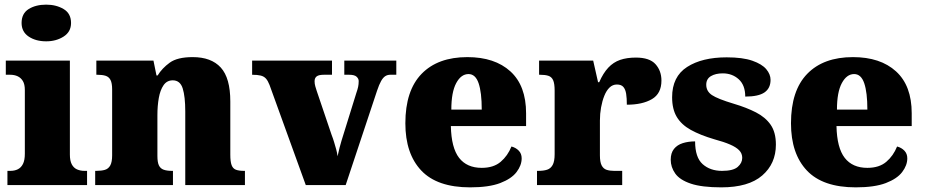

<svg xmlns="http://www.w3.org/2000/svg" viewBox="-20 -797 3984 827"><path d="M12 0V-61H24Q43 -61 57 -68Q71 -75 79 -91Q87 -107 87 -135V-409Q87 -434 78.5 -448Q70 -462 56 -468.5Q42 -475 24 -475H5V-536H281V-131Q281 -105 289 -89.5Q297 -74 311.5 -67.5Q326 -61 344 -61H355V0ZM179 -619Q134 -619 103.5 -639.5Q73 -660 73 -698Q73 -739 103.5 -758Q134 -777 179 -777Q222 -777 254 -758Q286 -739 286 -698Q286 -660 254 -639.5Q222 -619 179 -619Z M390 0V-61H394Q417 -61 432 -65.5Q447 -70 455 -84.5Q463 -99 463 -128V-412Q463 -439 456 -452.5Q449 -466 435 -470.5Q421 -475 399 -475H395V-536H641L654 -472H659Q678 -503 711 -527Q744 -551 810 -551Q890 -551 931 -506Q972 -461 972 -360V-131Q972 -101 977.5 -86Q983 -71 996 -66Q1009 -61 1031 -61H1035V0H778V-317Q778 -381 767 -416Q756 -451 724 -451Q699 -451 684.5 -430Q670 -409 664 -375Q658 -341 658 -301V-125Q658 -98 664.5 -84.5Q671 -71 685 -66Q699 -61 721 -61H725V0Z M1141 -431Q1134 -449 1125.5 -458.5Q1117 -468 1103 -471.5Q1089 -475 1066 -475V-536H1410V-475H1375Q1353 -475 1344 -468Q1335 -461 1335 -447Q1335 -436 1338 -425.5Q1341 -415 1344 -406L1408 -217Q1415 -199 1419.5 -183.5Q1424 -168 1428 -154Q1432 -140 1434 -124Q1438 -143 1442.5 -160.5Q1447 -178 1451 -191L1515 -397Q1520 -411 1522.5 -422.5Q1525 -434 1525 -448Q1525 -458 1516 -466.5Q1507 -475 1484 -475H1463V-536H1687V-475H1661Q1649 -475 1639.5 -469Q1630 -463 1621.5 -448Q1613 -433 1604 -406L1469 0H1297Z M2005 10Q1863 10 1794.5 -62.5Q1726 -135 1726 -266Q1726 -407 1796 -479Q1866 -551 1993 -551Q2111 -551 2178.5 -489.5Q2246 -428 2246 -309V-254H1922Q1924 -160 1957.5 -117Q1991 -74 2055 -74Q2106 -74 2136.5 -100Q2167 -126 2183 -166Q2202 -161 2214.5 -148Q2227 -135 2227 -115Q2227 -85 2205 -56Q2183 -27 2134.5 -8.5Q2086 10 2005 10ZM2055 -325Q2055 -399 2041.5 -438.5Q2028 -478 1998 -478Q1966 -478 1945 -439Q1924 -400 1924 -325Z M2293 0V-61H2298Q2321 -61 2336.5 -66Q2352 -71 2360.5 -86.5Q2369 -102 2369 -133V-407Q2369 -437 2362.5 -451.5Q2356 -466 2342 -470.5Q2328 -475 2306 -475H2302V-536H2535L2556 -443H2561Q2578 -482 2600 -505.5Q2622 -529 2651 -539Q2680 -549 2719 -549Q2778 -549 2803.5 -520.5Q2829 -492 2829 -450Q2829 -394 2788 -370Q2747 -346 2680 -346Q2680 -374 2677 -393Q2674 -412 2665 -422.5Q2656 -433 2637 -433Q2619 -433 2605.5 -420Q2592 -407 2583 -384.5Q2574 -362 2569 -334.5Q2564 -307 2564 -278V-128Q2564 -99 2571.5 -84.5Q2579 -70 2593 -65.5Q2607 -61 2625 -61H2660V0Z M3087 10Q3003 10 2955.5 -6Q2908 -22 2888.5 -49.5Q2869 -77 2869 -109Q2869 -138 2883 -155.5Q2897 -173 2921 -180.5Q2945 -188 2974 -188Q2974 -119 3006.5 -90Q3039 -61 3090 -61Q3138 -61 3157.5 -78Q3177 -95 3177 -117Q3177 -136 3164 -149.5Q3151 -163 3124.5 -174.5Q3098 -186 3057 -197Q2996 -215 2955.5 -237.5Q2915 -260 2895 -293.5Q2875 -327 2875 -378Q2875 -467 2939.5 -508.5Q3004 -550 3110 -550Q3179 -550 3220.5 -535.5Q3262 -521 3280.5 -499Q3299 -477 3299 -453Q3299 -417 3273 -399Q3247 -381 3190 -381Q3190 -430 3162 -455.5Q3134 -481 3093 -481Q3062 -481 3042 -469Q3022 -457 3022 -432Q3022 -404 3046.5 -387.5Q3071 -371 3141 -350Q3195 -334 3236 -313Q3277 -292 3299.5 -259.5Q3322 -227 3322 -174Q3322 -92 3263 -41Q3204 10 3087 10Z M3666 10Q3524 10 3455.5 -62.5Q3387 -135 3387 -266Q3387 -407 3457 -479Q3527 -551 3654 -551Q3772 -551 3839.5 -489.5Q3907 -428 3907 -309V-254H3583Q3585 -160 3618.5 -117Q3652 -74 3716 -74Q3767 -74 3797.5 -100Q3828 -126 3844 -166Q3863 -161 3875.5 -148Q3888 -135 3888 -115Q3888 -85 3866 -56Q3844 -27 3795.5 -8.5Q3747 10 3666 10ZM3716 -325Q3716 -399 3702.5 -438.5Q3689 -478 3659 -478Q3627 -478 3606 -439Q3585 -400 3585 -325Z"/></svg>

Font: Noto Serif Khmer Black
Style: Regular
Weight: 900
Version: Version 2.003